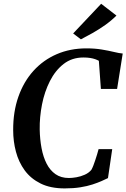

<svg xmlns="http://www.w3.org/2000/svg" viewBox="-20 -1014 686 1042"><path d="M331 8.5Q254 8.5 200.5 -18Q147 -44.5 114.2 -89.2Q81.5 -134 66.5 -190.5Q51.5 -247 51.5 -307.5Q51 -407.5 79.8 -489.2Q108.5 -571 161.8 -629.8Q215 -688.5 288 -720Q361 -751.5 449 -751.5Q495 -751.5 532.5 -745.2Q570 -739 598.5 -732Q627 -725 646 -723.5L615.5 -531.5H527.5L516.5 -684Q507.5 -689 496 -693Q484.5 -697 469 -699.5Q453.5 -702 432.5 -702Q370.5 -702 325.2 -666.8Q280 -631.5 250.8 -573.8Q221.5 -516 208 -447.2Q194.5 -378.5 195.5 -311.5Q196.5 -258 205.5 -210Q214.5 -162 233 -125.8Q251.5 -89.5 281.2 -68.8Q311 -48 354 -48Q372 -48 395 -52Q418 -56 440 -65.8Q462 -75.5 476 -92.5Q481.5 -102.5 486.8 -116Q492 -129.5 497 -144.8Q502 -160 506.8 -175.5Q511.5 -191 515 -204.5H589L566 -47.5Q551.5 -40.5 530.8 -31.2Q510 -22 481.8 -12.8Q453.5 -3.5 416 2.5Q378.5 8.5 331 8.5ZM419 -800.5 377 -832.5 529 -993.5 612 -929.5Q585 -902.5 550.8 -878.2Q516.5 -854 482 -834.5Q447.5 -815 419 -800.5Z"/></svg>

Font: Merriweather 48pt SemiBold
Style: Italic
Weight: 600
Italic angle: -7.8°
Designer: Eben Sorkin
Foundry: Eben Sorkin
Version: Version 2.101